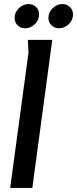

<svg xmlns="http://www.w3.org/2000/svg" viewBox="-20 -924 379 944"><path d="M117 -728H237L139 0H30L120 -665ZM172 -853Q172 -825 151 -805Q130 -785 103 -785Q81 -785 66.5 -799.5Q52 -814 52 -836Q52 -864 73 -884Q94 -904 120 -904Q143 -904 157.5 -889.5Q172 -875 172 -853ZM339 -853Q339 -825 318 -805Q297 -785 270 -785Q248 -785 233 -800Q218 -815 218 -836Q218 -863 239 -883.5Q260 -904 287 -904Q309 -904 324 -889.5Q339 -875 339 -853Z"/></svg>

Font: Rosario SemiBold
Style: Italic
Weight: 600
Italic angle: -8.05°
Designer: Hector Gatti
Foundry: Omnibus Type
Version: Version 1.101; ttfautohint (v1.8.1.43-b0c9)